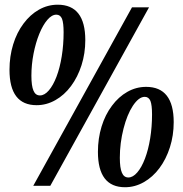

<svg xmlns="http://www.w3.org/2000/svg" viewBox="-20 -783 772 809"><path d="M20 -488.8Q20 -545.4 35.4 -595.7Q50.8 -646 79.1 -683.6Q106.9 -721.2 144 -742.2Q181.2 -763.2 223.1 -763.2Q339.4 -763.2 339.4 -613.8Q339.4 -558.1 323.5 -508.3Q307.6 -458.5 279.3 -420.4Q251 -382.3 213.4 -361.1Q175.8 -339.8 134.3 -339.8Q20 -339.8 20 -488.8ZM536.1 -752H607.9L191.9 0H120.1ZM218.3 -460.4Q232.4 -497.6 240.2 -546.1Q248 -594.7 248 -647Q248 -686.5 241.2 -704.1Q233.9 -721.2 217.3 -721.2Q198.2 -721.2 179.4 -699.2Q160.6 -677.2 145.5 -640.1Q130.4 -603 121.3 -556.6Q112.3 -510.3 112.3 -463.9Q112.3 -420.9 121.1 -400.9Q129.4 -380.9 148.4 -380.9Q167.5 -380.9 185.8 -402.1Q204.1 -423.3 218.3 -460.4ZM392.6 -143.1Q392.6 -199.7 408 -249.8Q423.3 -299.8 451.7 -337.4Q479.5 -375 516.6 -396Q553.7 -417 595.7 -417Q711.9 -417 711.9 -268.1Q711.9 -212.4 696 -162.6Q680.2 -112.8 651.9 -74.7Q623.5 -36.6 585.9 -15.4Q548.3 5.9 506.8 5.9Q392.6 5.9 392.6 -143.1ZM590.8 -114.7Q605 -151.9 612.8 -200.2Q620.6 -248.5 620.6 -300.8Q620.6 -340.3 613.8 -357.9Q606.4 -375 589.8 -375Q564.9 -375 539.6 -336.9Q515.6 -300.3 500.5 -241.2Q484.9 -180.2 484.9 -118.2Q484.9 -75.2 493.7 -55.2Q502 -35.2 521 -35.2Q540 -35.2 558.3 -56.4Q576.7 -77.6 590.8 -114.7Z"/></svg>

Font: Pattaya
Style: Regular
Weight: 400
Designer: Pablo Impallari / Thai characters Designed by Thanarat Vachiruckul and Suppakit Chalermlarp
Foundry: Pablo Impallari
Version: Version 1.007;September 16, 2023;FontCreator 15.0.0.2934 64-